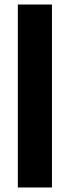

<svg xmlns="http://www.w3.org/2000/svg" viewBox="-20 -830 304 850"><path d="M59 0V-810H210V0Z"/></svg>

Font: Oswald SemiBold
Style: Regular
Weight: 600
Designer: Vernon Adams
Foundry: Vernon Adams
Version: Version 4.103;gftools[0.9.33.dev8+g029e19f]